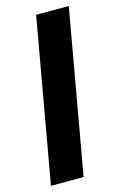

<svg xmlns="http://www.w3.org/2000/svg" viewBox="-110 -748 491 795"><g transform="rotate(-15 135.0 -350.0)"><path d="M6 0 130 -700H270L146 0Z"/></g></svg>

Font: DM Sans 36pt ExtraBold
Style: Italic
Weight: 800
Italic angle: -10°
Designer: Colophon Foundry, Jonny Pinhorn
Foundry: Colophon Foundry
Version: Version 4.004;gftools[0.9.30]